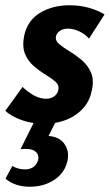

<svg xmlns="http://www.w3.org/2000/svg" viewBox="-26 -458 418 731"><path d="M141 13Q93 13 54.5 -1.5Q16 -16 -6 -36L60 -127Q77 -110 101 -96Q125 -82 149 -82Q169 -82 181.5 -92Q194 -102 196 -116Q200 -134 185 -147Q170 -160 147 -174Q124 -188 102 -207Q80 -226 69 -253.5Q58 -281 66 -322Q79 -381 127 -409.5Q175 -438 239 -438Q279 -438 313.5 -428Q348 -418 372 -403L313 -311Q297 -329 275 -339Q253 -349 233 -349Q214 -349 201.5 -340Q189 -331 187 -319Q184 -303 199.5 -290Q215 -277 239 -262.5Q263 -248 285.5 -229Q308 -210 320.5 -181.5Q333 -153 323 -111Q312 -56 263 -21.5Q214 13 141 13ZM107 0H189L149 79L89 70Q98 64 113.5 61.5Q129 59 145 59Q196 59 217.5 87.5Q239 116 231 154Q221 200 181 226.5Q141 253 87 253Q61 253 37 245.5Q13 238 -5 222L21 174Q31 180 43.5 183.5Q56 187 68 187Q91 187 103.5 176Q116 165 119 151Q122 139 117.5 129.5Q113 120 102 114.5Q91 109 72 109Q67 109 64 109Q61 109 52 110Z"/></svg>

Font: Ysabeau ExtraBold
Style: Italic
Weight: 800
Italic angle: -12°
Designer: Christian Thalmann (Catharsis Fonts)
Version: Version 2.002